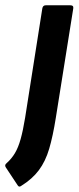

<svg xmlns="http://www.w3.org/2000/svg" viewBox="-83 -514 298 726"><path d="M77 -482Q79 -494 90 -494H183Q196 -494 194 -482L128 -68Q117 1 103 48.5Q89 96 64 129.5Q39 163 -3 189Q-11 195 -16 187L-61 119Q-67 110 -58 103Q-39 86 -26.5 65Q-14 44 -5 12Q4 -20 12 -69Z"/></svg>

Font: Sofia Sans Extra Condensed ExtraBold
Style: Italic
Weight: 800
Italic angle: -9°
Designer: Botio Nikoltchev, Ani Petrova
Foundry: lettersoup
Version: Version 4.101; ttfautohint (v1.8.4.7-5d5b)